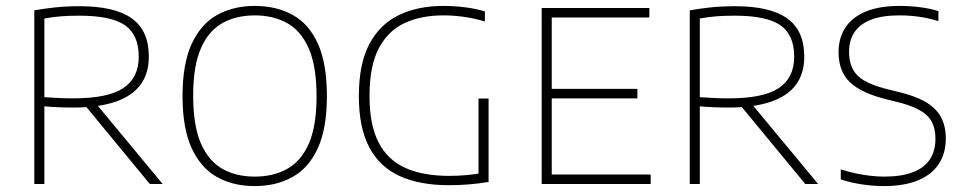

<svg xmlns="http://www.w3.org/2000/svg" viewBox="-20 -622 3260 649"><path d="M96 0V-587Q129 -593 166.8 -597Q204.5 -601 249.5 -601Q368 -601 425.5 -559.8Q483 -518.5 483 -431.5Q483.5 -374.5 455.2 -336Q427 -297.5 370 -278Q313 -258.5 227.5 -258.5Q201.5 -258.5 177.5 -259.5Q153.5 -260.5 130 -262.5V0ZM486.5 0 254 -282H296L530 0ZM227 -289.5Q345.5 -289.5 397.2 -324.5Q449 -359.5 449 -430Q449 -504.5 402.2 -536.8Q355.5 -569 248.5 -569Q212 -569 185 -566.8Q158 -564.5 130 -559.5V-293.5Q157.5 -292 177.5 -290.8Q197.5 -289.5 227 -289.5Z M841 7Q768 7 713.2 -23.8Q658.5 -54.5 627.8 -121.5Q597 -188.5 597 -297Q597 -406.5 628 -473.8Q659 -541 714 -571.5Q769 -602 841 -602Q914.5 -602 969.5 -571.5Q1024.5 -541 1054.8 -473.8Q1085 -406.5 1085 -297Q1085 -188.5 1054.5 -121.5Q1024 -54.5 969 -23.8Q914 7 841 7ZM841 -25Q903.5 -25 950.5 -51Q997.5 -77 1023.8 -136.2Q1050 -195.5 1050 -296Q1050 -398 1023.8 -458Q997.5 -518 950.5 -544Q903.5 -570 841 -570Q779 -570 732.2 -544.2Q685.5 -518.5 659.2 -459Q633 -399.5 633 -299Q633 -197 659.2 -137Q685.5 -77 732.2 -51Q779 -25 841 -25Z M1498 4Q1398.5 4 1330.8 -27Q1263 -58 1228 -124.5Q1193 -191 1193 -297Q1193 -407.5 1229.2 -474.5Q1265.5 -541.5 1329.8 -571.8Q1394 -602 1478 -602Q1515 -602 1551 -597.5Q1587 -593 1619 -583.5V-549.5Q1579.5 -561 1545.5 -565.5Q1511.5 -570 1478 -570Q1403.5 -570 1347.5 -544Q1291.5 -518 1260.2 -458.2Q1229 -398.5 1229 -297.5Q1229 -201 1259.2 -141.5Q1289.5 -82 1349.2 -54.8Q1409 -27.5 1498 -27.5Q1527 -27.5 1556 -30Q1585 -32.5 1609.5 -37.5L1597.5 -21V-289H1631.5V-7Q1595.5 -1 1562.5 1.5Q1529.5 4 1498 4Z M1811 0V-595H2175V-563H1845V-32H2179.5V0ZM1835 -289.5V-321.5H2134.5V-289.5Z M2311.5 0V-587Q2344.5 -593 2382.2 -597Q2420 -601 2465 -601Q2583.5 -601 2641 -559.8Q2698.5 -518.5 2698.5 -431.5Q2699 -374.5 2670.8 -336Q2642.5 -297.5 2585.5 -278Q2528.5 -258.5 2443 -258.5Q2417 -258.5 2393 -259.5Q2369 -260.5 2345.5 -262.5V0ZM2702 0 2469.5 -282H2511.5L2745.5 0ZM2442.5 -289.5Q2561 -289.5 2612.8 -324.5Q2664.5 -359.5 2664.5 -430Q2664.5 -504.5 2617.8 -536.8Q2571 -569 2464 -569Q2427.5 -569 2400.5 -566.8Q2373.5 -564.5 2345.5 -559.5V-293.5Q2373 -292 2393 -290.8Q2413 -289.5 2442.5 -289.5Z M2967 7Q2933.5 7 2895.2 1.5Q2857 -4 2822 -15.5V-49.5Q2848 -41 2873.2 -35.8Q2898.5 -30.5 2922.5 -27.8Q2946.5 -25 2968.5 -25Q3027 -25 3065.5 -39.8Q3104 -54.5 3123 -83Q3142 -111.5 3142 -153Q3142 -187.5 3129.2 -211Q3116.5 -234.5 3086.2 -251Q3056 -267.5 3004 -279.5L2980 -285.5Q2892.5 -306.5 2853.5 -343.5Q2814.5 -380.5 2814.5 -445.5Q2814.5 -493 2837.2 -528.2Q2860 -563.5 2906 -582.8Q2952 -602 3020.5 -602Q3054 -602 3088.8 -597.8Q3123.5 -593.5 3152 -584.5V-550.5Q3119 -561 3086 -565.5Q3053 -570 3020 -570Q2962.5 -570 2924.8 -555.5Q2887 -541 2868.5 -513.5Q2850 -486 2850 -447Q2850 -394 2879.8 -365.5Q2909.5 -337 2987.5 -318.5L3011.5 -312.5Q3071 -299 3107.5 -278Q3144 -257 3160.5 -226.5Q3177 -196 3177 -154Q3177 -103.5 3153.2 -67.5Q3129.5 -31.5 3082.8 -12.2Q3036 7 2967 7Z"/></svg>

Font: Encode Sans SC Condensed Thin Thin
Style: Regular
Weight: 250
Version: Version 3.002